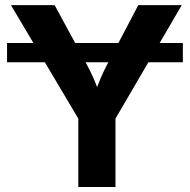

<svg xmlns="http://www.w3.org/2000/svg" viewBox="-20 -748 760 768"><path d="M711.4 -576V-499H8.2V-576ZM293.2 0V-273.6L23.8 -727.5H198.5L321.4 -500.8Q340.3 -466.6 355 -433.1Q369.7 -399.5 385.3 -352.8H352.6Q367.6 -400 381.9 -433.7Q396.2 -467.5 414.2 -500.8L533.2 -727.5H707.1L441.9 -273.6V0Z"/></svg>

Font: Adwaita Sans
Style: Regular
Weight: 400
Designer: Rasmus Andersson
Foundry: rsms
Version: Version 4.001;git-9221beed3